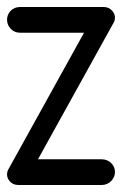

<svg xmlns="http://www.w3.org/2000/svg" viewBox="-20 -273 347 546"><path d="M36 -180H219L3 210C1 214 0 219 0 223C0 238 13 253 31 253H270C290 253 307 236 307 216C307 196 290 180 270 180H88L304 -210C306 -214 307 -219 307 -223C307 -237 294 -253 276 -253H36C16 -253 0 -237 0 -217C0 -197 16 -180 36 -180Z"/></svg>

Font: Ekmelos
Style: Regular
Weight: 500
Designer: Thomas Richter (thomas-richter@aon.at)
Version: Version 2.58